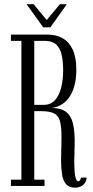

<svg xmlns="http://www.w3.org/2000/svg" viewBox="-20 -860 431 888"><path d="M328 8Q299 8 285 -9Q271 -26 266.8 -54.5Q262.5 -83 262.5 -117Q262.5 -144 263.5 -171.5Q264.5 -199 264.5 -223Q264.5 -272.5 257.5 -299Q250.5 -325.5 230 -335.8Q209.5 -346 169.5 -346H138.5V-29H186V0H30.5V-29H79V-671H30.5V-700H201Q239.5 -700 269.5 -683.2Q299.5 -666.5 316.2 -630.8Q333 -595 333 -537.5Q333 -493.5 323.5 -461Q314 -428.5 298 -407.2Q282 -386 261.2 -374.5Q240.5 -363 219 -361Q263.5 -360 286.2 -342Q309 -324 317.2 -289.8Q325.5 -255.5 325.5 -206.5Q325.5 -182 324.5 -156.2Q323.5 -130.5 323.5 -106.5Q323.5 -89.5 324.8 -69.8Q326 -50 330.2 -35.8Q334.5 -21.5 342.5 -21.5Q347 -21.5 350.5 -26.8Q354 -32 354 -38.5H380.5Q379.5 -23 372 -12.8Q364.5 -2.5 352.8 2.8Q341 8 328 8ZM138.5 -375H182Q214.5 -375 234.2 -396.8Q254 -418.5 263 -455Q272 -491.5 272 -535.5Q272 -576.5 265 -607Q258 -637.5 239.8 -654.2Q221.5 -671 187.5 -671H138.5ZM180 -733.5 103 -840.5H135.5L196 -767.5L257 -840.5H289L213 -733.5Z"/></svg>

Font: Imbue 24pt Light
Style: Regular
Weight: 300
Designer: Tyler Finck
Foundry: Etcetera Type Company
Version: Version 1.102